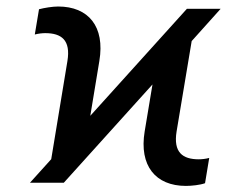

<svg xmlns="http://www.w3.org/2000/svg" viewBox="-20 -573 765 602"><path d="M73.9 0H180L458.1 -308.2L433.6 -160.9C415.8 -53.3 467.7 9.9 562.9 9.9C580.6 9.9 607.6 7.1 622.9 1.4L636 -77.8C625.4 -74.9 612.6 -73.5 603.3 -73.5C552.2 -73.5 523.1 -95.5 533.7 -160.9L581 -444.2L671.9 -545.5H566.1L263.1 -209.9L291.5 -381.7C309.7 -490.1 257.1 -552.6 162.3 -552.6C144.5 -552.6 118.6 -548.3 102.3 -544L89.1 -464.8C99.8 -467.7 112.6 -469.1 121.8 -469.1C172.9 -469.1 202.1 -447.1 191.4 -381.7L140.6 -73.9Z"/></svg>

Font: Margiela Sans Text
Style: Italic
Weight: 400
Italic angle: -9.39999°
Designer: Stefan Endress, Andreas Faust
Version: Version 1.100;FEAKit 1.0